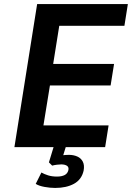

<svg xmlns="http://www.w3.org/2000/svg" viewBox="-20 -725 652 946"><path d="M51 0 163 -705H610L593 -598H272L242 -410H542L525 -304H226L194 -107H515L498 0ZM252 201Q227 201 199.5 196Q172 191 156 181L184 125Q198 133 217 139Q236 145 261 145Q284 145 298.5 137.5Q313 130 317 113Q320 98 309.5 91.5Q299 85 282 85Q274 85 261 86.5Q248 88 237 91L221 75L250 -20H310L285 61L261 47Q271 42 287.5 40Q304 38 320 38Q342 38 360.5 46Q379 54 388 71.5Q397 89 392 116Q382 160 344.5 180.5Q307 201 252 201Z"/></svg>

Font: Nunito Sans 7pt SemiCondensed
Style: Bold Italic
Weight: 700
Width: 4
Italic angle: -9°
Designer: Vernon Adams
Foundry: Vernon Adams
Version: Version 3.101;gftools[0.9.27]